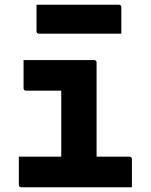

<svg xmlns="http://www.w3.org/2000/svg" viewBox="-20 -795 640 815"><path d="M60 -130H240V-410H91Q80 -410 80 -421V-540H379Q390 -540 390 -529V-130H529Q540 -130 540 -119V0H71Q60 0 60 -11ZM135 -775H484Q495 -775 495 -764V-652H146Q135 -652 135 -663Z"/></svg>

Font: Recursive Mn Lnr St XBd
Style: Regular
Weight: 800
Monospace: yes
Version: Version 1.079;hotconv 1.0.112;makeotfexe 2.5.65598; ttfautoh